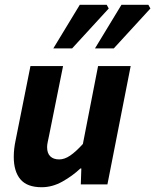

<svg xmlns="http://www.w3.org/2000/svg" viewBox="-20 -773 651 805"><path d="M154.8 12Q93.8 12 65.8 -21Q37.7 -54 37.7 -115.4Q37.7 -132.4 39.7 -150Q41.7 -167.6 45.7 -186L107.7 -496H244.4L185.5 -203.4Q182.5 -188.6 180 -177.2Q177.5 -165.8 177.5 -155.9Q177.5 -130.5 190.8 -117.6Q204 -104.6 228.3 -104.6Q250.5 -104.6 274.1 -120.6Q297.8 -136.6 327.5 -169.4L391.2 -496H527.9L430.4 0H318.8L321 -66.6H317Q283.8 -35.3 241.6 -11.7Q199.4 12 154.8 12ZM203.5 -570 314.6 -753H427.3L435.9 -737.4L282.3 -570ZM378.2 -570 489.3 -753H602L610.6 -737.4L457 -570Z"/></svg>

Font: Source Sans 3
Style: Italic
Weight: 200
Italic angle: -11°
Designer: Paul D. Hunt
Foundry: Adobe
Version: Version 3.046;hotconv 1.0.118;makeotfexe 2.5.65603